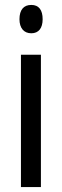

<svg xmlns="http://www.w3.org/2000/svg" viewBox="-20 -759 251 779"><path d="M107 -739C76 -739 59 -719 59 -681C59 -645 77 -624 107 -624C137 -624 153 -645 153 -681C153 -718 138 -739 107 -739ZM146 -537H65V0H146Z"/></svg>

Font: Noto Sans Thai Looped ExtraCondensed
Style: Regular
Weight: 400
Width: 2
Designer: Sasikarn Vongin, Ben Mitchell
Foundry: The Fontpad Ltd
Version: Version 1.001